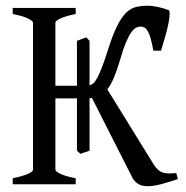

<svg xmlns="http://www.w3.org/2000/svg" viewBox="-20 -643 650 670"><path d="M281.2 -512.7 292.5 -500.5V-345.2Q299.3 -346.7 305.9 -352.5Q312.5 -358.4 319.6 -371.6Q326.7 -384.8 335.4 -407.2Q344.2 -429.7 355.5 -465.3Q372.1 -518.1 387.2 -549.3Q402.3 -580.6 418.5 -596.9Q434.6 -613.3 453.1 -618.2Q471.7 -623 496.1 -623Q503.4 -623 512.5 -621.8Q521.5 -620.6 531.2 -618.7Q541 -616.7 550.5 -613.8Q560.1 -610.8 567.9 -607.9Q572.3 -606 572 -593.5Q571.8 -581.1 567.9 -561.5Q564 -542 557.1 -517.3Q550.3 -492.7 542 -466.3H515.1Q510.3 -492.7 505.6 -509Q501 -525.4 495.6 -534.4Q490.2 -543.5 484.1 -546.9Q478 -550.3 470.7 -550.3Q462.4 -550.3 454.1 -545.9Q445.8 -541.5 437.3 -529.1Q428.7 -516.6 419.4 -494.6Q410.2 -472.7 399.9 -437Q388.7 -398.9 377.9 -373Q367.2 -347.2 354.5 -331.1L517.1 -67.9Q524.4 -57.1 531.2 -50.8Q538.1 -44.4 546.9 -41.3Q555.7 -38.1 567.1 -37.8Q578.6 -37.6 595.2 -39.1L600.6 -18.1Q568.4 -7.3 541.7 -0.2Q515.1 6.8 496.1 6.8Q474.6 6.8 462.4 -1Q450.2 -8.8 443.4 -20L300.8 -301.3L292.5 -300.3V-117.2Q284.7 -114.3 276.4 -111.6Q268.1 -108.9 260.7 -106.4L248.5 -117.2V-299.8Q227.1 -299.3 205.6 -299.6Q184.1 -299.8 173.3 -299.8V-50.8Q173.3 -44.9 190.9 -36.4Q208.5 -27.8 244.1 -21V0H24.4V-21Q57.6 -27.8 76.4 -35.9Q95.2 -43.9 95.2 -50.8V-564Q95.2 -569.8 77.4 -578.6Q59.6 -587.4 24.4 -594.2V-615.2H244.1V-594.2Q210.9 -587.4 192.1 -579.1Q173.3 -570.8 173.3 -564V-343.8H248.5V-500.5Z"/></svg>

Font: Gentium Unicode
Style: Regular
Weight: 400
Version: Version 1.009